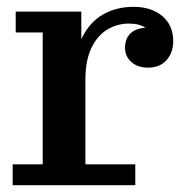

<svg xmlns="http://www.w3.org/2000/svg" viewBox="-20 -542 551 562"><path d="M17 0V-61H105V-447H26V-508H218V-333L230 -335V-61H376V0ZM196 -309Q197 -386 220.5 -432.5Q244 -479 283 -500.5Q322 -522 371 -522Q423 -522 455 -495Q487 -468 487 -422Q487 -388 467.5 -366Q448 -344 413 -344Q383 -344 364.5 -360.5Q346 -377 346 -402Q346 -433 367 -448.5Q388 -464 432 -461L427 -423Q425 -447 407 -460Q389 -473 357 -473Q323 -473 294 -455.5Q265 -438 247.5 -401.5Q230 -365 230 -309Z"/></svg>

Font: Montagu Slab Medium
Style: Regular
Weight: 500
Version: Version 1.000